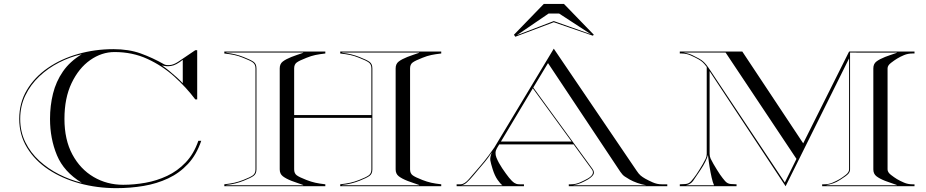

<svg xmlns="http://www.w3.org/2000/svg" viewBox="-20 -968 4814 998"><path d="M995 -707H1005V-451.5H995Q948.5 -513.5 886.2 -569.8Q824 -626 746.2 -661.8Q668.5 -697.5 575.5 -697.5Q508.5 -697.5 449 -655.8Q389.5 -614 352.2 -536.2Q315 -458.5 315 -350Q315 -241.5 356.2 -165Q397.5 -88.5 466.8 -48Q536 -7.5 620 -7.5Q677 -7.5 736 -18Q795 -28.5 848.8 -53.8Q902.5 -79 945 -123.5Q987.5 -168 1011 -236H1026Q1001.5 -163.5 957 -115.8Q912.5 -68 853.5 -40.5Q794.5 -13 726 -1.5Q657.5 10 585 10Q484.5 10 393.5 -15Q302.5 -40 232 -86.8Q161.5 -133.5 120.8 -200.2Q80 -267 80 -350Q80 -433.5 119.8 -500.2Q159.5 -567 228.2 -614.5Q297 -662 385.2 -687.2Q473.5 -712.5 570 -712.5Q649.5 -712.5 711.8 -690Q774 -667.5 833.5 -633.5Q842.5 -628.5 862.5 -629.8Q882.5 -631 908.5 -648.5ZM240 -350Q240 -418.5 255.5 -481.2Q271 -544 307 -596.2Q343 -648.5 405 -686Q344.5 -672.5 287.2 -643.2Q230 -614 184.2 -570.8Q138.5 -527.5 111.8 -472Q85 -416.5 85 -350Q85 -283.5 111.8 -229Q138.5 -174.5 184 -132.8Q229.5 -91 286.8 -62Q344 -33 405 -18Q312 -74.5 276 -161Q240 -247.5 240 -350ZM821.5 -628Q838.5 -617 859 -600.2Q879.5 -583.5 898.5 -566.2Q917.5 -549 930 -535.5V-657Q895 -629 869.5 -625.2Q844 -621.5 821.5 -628Z M1146 -690V-700H1671V-690Q1640.5 -686.5 1619 -682Q1597.5 -677.5 1573 -667.5Q1535.5 -653 1522.2 -643Q1509 -633 1509 -612.5V-370H1910.5V-612.5Q1910.5 -633 1897.2 -643Q1884 -653 1846.5 -667.5Q1822 -677.5 1800.5 -682Q1779 -686.5 1748.5 -690V-700H2273.5V-690Q2243 -686.5 2221.5 -682Q2200 -677.5 2175.5 -667.5Q2138 -653 2124.8 -643Q2111.5 -633 2111.5 -612.5V-87.5Q2111.5 -67 2124.8 -57Q2138 -47 2175.5 -32.5Q2200 -23 2221.5 -18.2Q2243 -13.5 2273.5 -10V0H1748.5V-10Q1779 -13.5 1800.5 -18.2Q1822 -23 1846.5 -32.5Q1884 -47 1897.2 -57Q1910.5 -67 1910.5 -87.5V-355.5H1509V-87.5Q1509 -67 1522.2 -57Q1535.5 -47 1573 -32.5Q1597.5 -23 1619 -18.2Q1640.5 -13.5 1671 -10V0H1146V-10Q1176.5 -13.5 1198 -18.2Q1219.5 -23 1244 -32.5Q1281.5 -47 1294.8 -57Q1308 -67 1308 -87.5V-612.5Q1308 -633 1294.8 -643Q1281.5 -653 1244 -667.5Q1219.5 -677.5 1198 -682Q1176.5 -686.5 1146 -690ZM1758.5 -693.5Q1785.5 -690.5 1806.5 -685.2Q1827.5 -680 1849 -671.5Q1886 -657 1900.8 -646.5Q1915.5 -636 1915.5 -612.5V-87.5Q1915.5 -64.5 1900.8 -53.8Q1886 -43 1849 -28.5Q1827.5 -20 1806.5 -14.8Q1785.5 -9.5 1758.5 -6.5V-5H2158.5V-6.5Q2139 -13.5 2125.5 -18Q2112 -22.5 2097.5 -28Q2068.5 -39.5 2052.5 -52Q2036.5 -64.5 2036.5 -87.5V-612.5Q2036.5 -636 2052.5 -648.2Q2068.5 -660.5 2097.5 -672Q2112 -677.5 2125.5 -682.2Q2139 -687 2158.5 -693.5V-695H1758.5ZM1556 -693.5V-695H1156V-693.5Q1183 -690.5 1204 -685.2Q1225 -680 1246.5 -671.5Q1283.5 -657 1298.2 -646.5Q1313 -636 1313 -612.5V-87.5Q1313 -64.5 1298.2 -53.8Q1283.5 -43 1246.5 -28.5Q1225 -20 1204 -14.8Q1183 -9.5 1156 -6.5V-5H1556V-6.5Q1536.5 -13.5 1523 -18Q1509.5 -22.5 1495 -28Q1466 -39.5 1450 -52Q1434 -64.5 1434 -87.5V-612.5Q1434 -636 1450 -648.2Q1466 -660.5 1495 -672Q1509.5 -677.5 1523 -682.2Q1536.5 -687 1556 -693.5Z M2858.5 -852.5 2658.5 -777 2651.5 -787.5 2806.5 -947.5H2911.5L3066.5 -787.5L3061.5 -782.5ZM2858.5 -858.5 3051.5 -790 2886.5 -897.5H2831.5L2666.5 -785ZM2353.5 -10H2373.5Q2394.5 -10 2418.2 -38Q2442 -66 2470 -98Q2498 -130 2520 -159.8Q2542 -189.5 2550 -202L2858.5 -715L3289.5 -80Q3300.5 -63.5 3310 -55.5Q3319.5 -47.5 3333.5 -39.5Q3349.5 -30.5 3372.5 -20.2Q3395.5 -10 3419.5 -10H3448.5V0H2936.5V-10H2948.5Q2972.5 -10 2995.5 -20.2Q3018.5 -30.5 3034.5 -39.5Q3074 -62.5 3057 -86.5L2961.5 -217.5H2575L2563.5 -198.5Q2549.5 -175.5 2560.5 -148.5Q2571.5 -121.5 2590 -94Q2610.5 -63.5 2625.8 -44.5Q2641 -25.5 2654 -17Q2658 -14.5 2664.2 -12.2Q2670.5 -10 2681.5 -10H2703.5V0H2353.5ZM2828.5 -640 2752 -513 3059.5 -90.5Q3072.5 -72.5 3063.5 -59.2Q3054.5 -46 3034 -34Q3018 -25 3000.2 -17Q2982.5 -9 2958.5 -5H3339.5Q3315.5 -9 3292.5 -17.2Q3269.5 -25.5 3253.5 -34.5Q3239.5 -42.5 3227.5 -50.5Q3215.5 -58.5 3204.5 -75ZM2584 -232.5H2951L2749.5 -509ZM2536.5 -176Q2528.5 -164.5 2516.2 -147.2Q2504 -130 2476 -98Q2457.5 -76.5 2439.8 -55Q2422 -33.5 2406 -19.2Q2390 -5 2376 -5H2591.5Q2580.5 -13 2566 -33.8Q2551.5 -54.5 2540.5 -89.5Q2531.5 -118 2528.8 -133.8Q2526 -149.5 2536.5 -176Z M3513.5 -690V-700H3838.5L4155 -223L4393.5 -700H4733.5V-690H4722.5Q4699.5 -690 4679 -681.5Q4658.5 -673 4642.5 -663Q4628.5 -654.5 4611 -641Q4593.5 -627.5 4593.5 -612.5V-87.5Q4593.5 -72.5 4611 -59Q4628.5 -45.5 4642.5 -37Q4658.5 -27.5 4679 -18.8Q4699.5 -10 4722.5 -10H4733.5V0H4253.5V-10H4264.5Q4287.5 -10 4308 -18.8Q4328.5 -27.5 4344.5 -37Q4358.5 -45.5 4376 -59Q4393.5 -72.5 4393.5 -87.5V-664.5L4063.5 0L3668.5 -598V-167.5Q3668.5 -155 3674 -143Q3679 -132 3688.5 -115.8Q3698 -99.5 3707.5 -84.2Q3717 -69 3722.5 -61Q3736.5 -41 3749 -26.8Q3761.5 -12.5 3779 -11.5L3808.5 -10V0H3513.5V-10L3543 -11.5Q3560.5 -12.5 3573 -26.8Q3585.5 -41 3599.5 -61Q3605 -69 3614.5 -84.2Q3624 -99.5 3633.5 -115.8Q3643 -132 3648 -143Q3653.5 -155 3653.5 -167.5V-620Q3642.5 -635 3633.2 -643.8Q3624 -652.5 3609.5 -660.5Q3593.5 -669.5 3570.5 -679.8Q3547.5 -690 3523.5 -690ZM4059.5 -19.5 4120 -142 3751.5 -695H3531.5Q3559.5 -690.5 3578.5 -681.5Q3597.5 -672.5 3613.5 -663.5Q3628 -655.5 3639 -645Q3650 -634.5 3663 -615.5ZM4641.5 -693.5V-695Q4641.5 -694.5 4617 -694.5Q4592.5 -694.5 4556.2 -694.5Q4520 -694.5 4483.8 -694.5Q4447.5 -694.5 4423 -694.8Q4398.5 -695 4398.5 -695V-87.5Q4398.5 -75.5 4389.8 -65Q4381 -54.5 4347.5 -33.5Q4327.5 -20.5 4310 -14.8Q4292.5 -9 4276.5 -6.5V-5H4641.5V-6.5Q4622 -13.5 4608.5 -18Q4595 -22.5 4580.5 -28Q4551.5 -39.5 4535.5 -52Q4519.5 -64.5 4519.5 -87.5V-612.5Q4519.5 -636 4535.5 -648.2Q4551.5 -660.5 4580.5 -672Q4595 -677.5 4608.5 -682.2Q4622 -687 4641.5 -693.5ZM3660 -162.5Q3656 -147 3646.2 -127.2Q3636.5 -107.5 3620 -83Q3596 -47.5 3583.5 -29Q3571 -10.5 3546 -5H3691.5Q3685 -19 3679 -45.2Q3673 -71.5 3668 -102.8Q3663 -134 3660 -162.5Z"/></svg>

Font: Engraving Unshaded CC
Style: Bold
Weight: 700
Designer: indestructible type*
Foundry: Cowboy Collective
Version: Version 1.000